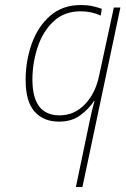

<svg xmlns="http://www.w3.org/2000/svg" viewBox="-20 -744 501 764"><path d="M308 0 459 -714H433L374 -441Q359 -371 317 -328Q275 -285 217 -285Q109 -285 109 -427Q109 -493 129.5 -555.5Q150 -618 192.5 -658.5Q235 -699 301 -699Q344 -699 381 -682L385 -709Q368 -715 348 -719.5Q328 -724 302 -724Q229 -724 180 -681.5Q131 -639 106.5 -570.5Q82 -502 82 -426Q82 -340 117.5 -300Q153 -260 215 -260Q266 -260 300.5 -286Q335 -312 354 -342H356Q345 -302 338 -268L282 0Z"/></svg>

Font: Noto Sans Display SemiCondensed Thin
Style: Italic
Weight: 250
Width: 4
Designer: Monotype Design team
Foundry: Monotype Imaging Inc.
Version: 1.000